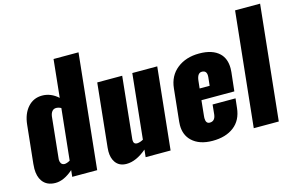

<svg xmlns="http://www.w3.org/2000/svg" viewBox="-100 -1055 2011 1310"><g transform="rotate(-15 906.0 -400.0)"><path d="M147.9 10.7C187.7 10.7 229.2 -8.3 272.5 -46.4L267.6 0H443.8L528.8 -809.6H352.5L324.7 -542.5C290.5 -573.4 252.9 -588.9 211.9 -588.9C170.9 -588.9 137 -573.9 110.4 -543.9C83.7 -514 67.7 -473.6 62.5 -422.9L34.2 -154.3C32.9 -142.3 32.2 -130.9 32.2 -120.1C32.2 -83.7 40 -54.4 55.7 -32.2C75.8 -3.6 106.6 10.7 147.9 10.7ZM240.2 -98.1C229.2 -98.5 221 -102.9 215.8 -111.3C211.6 -118.5 209.5 -126.8 209.5 -136.2C209.5 -138.5 209.6 -141 210 -143.6L240.2 -433.6C242.2 -448.6 246.7 -460.4 253.9 -469.2C261.1 -478 270.7 -482.4 282.7 -482.4C293.8 -482.4 305.3 -479.2 317.4 -472.7L279.3 -111.3C263.7 -102.5 250.7 -98.1 240.2 -98.1Z M649.4 10.7C695 10.7 742.4 -10.3 791.5 -52.2L786.1 0H962.4L1022.9 -578.1H846.7L798.8 -120.1C783.5 -111.7 769.5 -107.1 756.8 -106.4H754.4C737.8 -106.4 729.5 -116 729.5 -135.3C729.5 -137.9 729.7 -140.6 730 -143.6L775.4 -578.1H599.1L552.2 -128.9C551.3 -120.1 550.8 -111.7 550.8 -103.5C550.8 -72.9 557.6 -47.5 571.3 -27.3C588.5 -2 614.6 10.7 649.4 10.7Z M1257.8 10.7C1319.7 10.7 1369.9 -4.1 1408.4 -33.7C1447 -63.3 1469.2 -106.4 1475.1 -163.1L1482.4 -229H1320.3L1313.5 -161.1C1309.9 -129.9 1295.6 -114.3 1270.5 -114.3C1251.6 -114.3 1242.2 -127.4 1242.2 -153.8C1242.2 -158 1242.5 -162.8 1243.2 -168L1254.4 -276.9H1486.8L1501.5 -409.7C1502.4 -418.8 1502.9 -427.6 1502.9 -436C1502.9 -481.6 1489.6 -517.3 1462.9 -543C1431 -573.6 1383.6 -588.9 1320.8 -588.9C1258.3 -588.9 1206.3 -572.4 1164.8 -539.6C1123.3 -506.7 1099.6 -461.3 1093.8 -403.3L1069.8 -174.8C1068.8 -166 1068.4 -157.6 1068.4 -149.4C1068.4 -103.5 1083 -66.6 1112.3 -38.6C1146.8 -5.7 1195.3 10.7 1257.8 10.7ZM1263.2 -357.4 1269 -410.6C1272.9 -446.1 1285.6 -463.9 1307.1 -463.9C1329.6 -463.9 1340.8 -451.3 1340.8 -426.3C1340.8 -423 1340.7 -419.6 1340.3 -416L1334 -357.4Z M1549.8 0H1726.6L1811.5 -809.6H1634.8Z"/></g></svg>

Font: Oswald
Style: Heavy
Weight: 800
Designer: Vernon Adams
Foundry: Vernon Adams
Version: 3.0; ttfautohint (v0.95.6-bc232) -l 8 -r 50 -G 200 -x 0 -w "